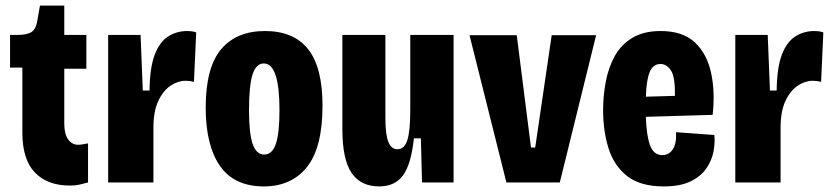

<svg xmlns="http://www.w3.org/2000/svg" viewBox="-20 -653 2980 687"><path d="M230 11Q150 11 105 -35.5Q60 -82 60 -179V-411H16V-528H41Q76 -528 92 -538Q108 -548 113 -576L123 -633H210V-528H289V-407H210V-211Q210 -173 224 -154Q238 -135 259 -135Q267 -135 275.5 -136.5Q284 -138 295 -140V0Q279 4 264.5 7.5Q250 11 230 11Z M367 0V-528H483L491 -329H515Q516 -411 533.5 -457Q551 -503 581.5 -522.5Q612 -542 650 -542Q658 -542 666 -541Q674 -540 682 -537L674 -360Q660 -364 644 -364Q617 -364 590.5 -346.5Q564 -329 546.5 -292Q529 -255 529 -196V0Z M924 14Q818 14 767 -59.5Q716 -133 716 -268Q716 -411 771 -476.5Q826 -542 928 -542Q1031 -542 1082.5 -477Q1134 -412 1134 -275Q1134 -125 1078.5 -55.5Q1023 14 924 14ZM925 -100Q954 -100 967 -138Q980 -176 980 -259Q980 -426 924 -426Q896 -426 883.5 -386Q871 -346 871 -259Q871 -176 884 -138Q897 -100 925 -100Z M1337 14Q1270 14 1237.5 -35Q1205 -84 1205 -191V-528H1359V-230Q1359 -172 1369.5 -145.5Q1380 -119 1402 -119Q1427 -119 1437.5 -151.5Q1448 -184 1448 -260V-528H1603V0H1490L1486 -158H1461Q1451 -65 1422 -25.5Q1393 14 1337 14Z M1792 0 1660 -527H1829L1880 -125H1895L1954 -527H2113L1983 0Z M2355 14Q2271 14 2224 -23Q2177 -60 2157.5 -122Q2138 -184 2138 -259Q2138 -310 2147.5 -360.5Q2157 -411 2179.5 -452Q2202 -493 2242.5 -517.5Q2283 -542 2344 -542Q2423 -542 2466.5 -501Q2510 -460 2524.5 -392Q2539 -324 2530 -242L2291 -235Q2293 -168 2306 -133Q2319 -98 2350 -98Q2373 -98 2387 -118Q2401 -138 2399 -180L2536 -170Q2539 -143 2533 -111Q2527 -79 2507.5 -50.5Q2488 -22 2451 -4Q2414 14 2355 14ZM2343 -424Q2317 -424 2305 -396Q2293 -368 2291 -307L2395 -310Q2396 -377 2381 -400.5Q2366 -424 2343 -424Z M2611 0V-528H2727L2735 -329H2759Q2760 -411 2777.5 -457Q2795 -503 2825.5 -522.5Q2856 -542 2894 -542Q2902 -542 2910 -541Q2918 -540 2926 -537L2918 -360Q2904 -364 2888 -364Q2861 -364 2834.5 -346.5Q2808 -329 2790.5 -292Q2773 -255 2773 -196V0Z"/></svg>

Font: Bricolage Grotesque 12pt Condensed ExtraBold
Style: Regular
Weight: 800
Width: 3
Designer: Mathieu Triay
Foundry: Atelier Triay
Version: Version 1.001; ttfautohint (v1.8.4.7-5d5b);gftools[0.9.33.de